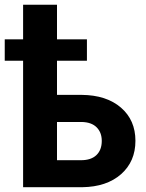

<svg xmlns="http://www.w3.org/2000/svg" viewBox="-33 -782 611 802"><path d="M205.1 -272.5V-112.8H305.2Q347.7 -112.8 369.9 -134.3Q392.1 -155.8 392.1 -193.4Q392.1 -228.5 370.8 -250Q349.6 -271.5 308.6 -272.5ZM330.1 -528.3H205.1V-385.7H308.1Q411.6 -384.8 472.2 -332.5Q532.7 -280.3 532.7 -193.8Q532.7 -107.4 472.7 -54.4Q412.6 -1.5 310.5 0H63.5V-528.3H-13.2V-617.7H63.5V-762.2H205.1V-617.7H330.1Z"/></svg>

Font: MAUL Bold
Style: Bold
Weight: 700
Designer: MAUL
Version: Version 1.0; 2020; ttfautohint (v1.8.3)